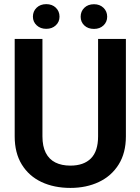

<svg xmlns="http://www.w3.org/2000/svg" viewBox="-20 -911 688 941"><path d="M206.7 -890.7Q235.7 -890.7 253.7 -873.2Q271.7 -855.7 271.7 -829.3Q271.7 -803.7 253.3 -786.7Q235 -769.7 206.7 -769.7Q178.3 -769.7 159.8 -786.8Q141.3 -804 141.3 -829.3Q141.3 -855.7 159.5 -873.2Q177.7 -890.7 206.7 -890.7ZM440.7 -890.3Q469 -890.3 487.2 -872.8Q505.3 -855.3 505.3 -829Q505.3 -803.7 487.3 -786.5Q469.3 -769.3 440.7 -769.3Q411.3 -769.3 393.3 -786.3Q375.3 -803.3 375.3 -829Q375.3 -855.3 393.3 -872.8Q411.3 -890.3 440.7 -890.3ZM325 10Q245 10 183.3 -19Q121.7 -48 86.8 -104.7Q52 -161.3 52 -242.7V-720.3H188V-242.7Q188 -194 204.3 -162Q220.7 -130 251.3 -114.7Q282 -99.3 325 -99.3Q390.3 -99.3 425.5 -134.5Q460.7 -169.7 460.7 -242.7V-720.3H597V-242.7Q597 -161.7 561.7 -105Q526.3 -48.3 464.8 -19.2Q403.3 10 325 10Z"/></svg>

Font: FreesentationVF
Style: Regular
Weight: 400
Designer: glyphs from Roboto by Christian Robertson / Hangul glyphs from Noto Sans CJK(Source Han Sans) by Jang Soo-young and Kang
Foundry: PT&
Version: Version 2.001;Glyphs 3.3.1 (3343)